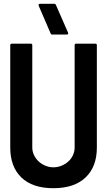

<svg xmlns="http://www.w3.org/2000/svg" viewBox="-20 -963 569 1011"><path d="M482 -733Q490 -733 490 -725V-186Q490 -85 430.5 -28.5Q371 28 261 28Q151 28 92.5 -28.5Q34 -85 34 -186V-725Q34 -733 42 -733H142Q150 -733 150 -725V-186Q150 -165 159.5 -145.5Q169 -126 184.5 -112Q200 -98 220 -90Q240 -82 261 -82Q283 -82 303 -90Q323 -98 339 -112Q355 -126 364 -145.5Q373 -165 373 -186V-725Q373 -733 380 -733ZM338 -792Q342 -781 331 -781H254Q249 -781 247 -786L184 -932Q180 -943 191 -943H267Q271 -943 274 -938Z"/></svg>

Font: RonaldsonGothic
Style: Regular
Weight: 400
Designer: Mr. Robertson for MacKellar, Smiths & Jordan Co. Philadelphia
Foundry: CAT-Fonts Peter Wiegel
Version: Version 1.000